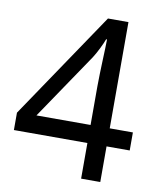

<svg xmlns="http://www.w3.org/2000/svg" viewBox="-81 -784 714 849"><g transform="rotate(10 275.5 -359.0)"><path d="M341 -160H11V-238L335 -718H427V-241H531V-160H427V0H341ZM341 -241V-415Q341 -442 342 -472Q343 -502 344 -531Q345 -560 346 -585Q347 -610 347 -626H343Q336 -607 323 -581Q310 -555 299 -538L98 -241Z"/></g></svg>

Font: ltamil25
Style: Book
Weight: 400
Designer: Jelle Bosma - Monotype Design Team
Foundry: Monotype Imaging Inc.
Version: Version 2.003